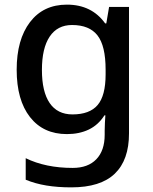

<svg xmlns="http://www.w3.org/2000/svg" viewBox="-20 -569 660 829"><path d="M269 -549Q376 -549 434 -468H439L451 -539H537V7Q537 122 475.5 181Q414 240 288 240Q229 240 180.5 232Q132 224 91 207V114Q177 156 294 156Q360 156 396 118.5Q432 81 432 13V-5Q432 -18 433 -39Q434 -60 435 -71H431Q404 -29 363 -9.5Q322 10 269 10Q167 10 109.5 -63.5Q52 -137 52 -268Q52 -398 109.5 -473.5Q167 -549 269 -549ZM291 -461Q228 -461 194.5 -411Q161 -361 161 -267Q161 -173 194.5 -124Q228 -75 293 -75Q367 -75 401.5 -115.5Q436 -156 436 -248V-268Q436 -371 401 -416Q366 -461 291 -461Z"/></svg>

Font: Noto Sans Kannada Medium
Style: Regular
Weight: 500
Designer: Jelle Bosma - Monotype Design Team
Foundry: Monotype Imaging Inc.
Version: Version 2.005; ttfautohint (v1.8.4.7-5d5b)